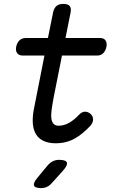

<svg xmlns="http://www.w3.org/2000/svg" viewBox="-20 -725 640 985"><path d="M493 -530Q513 -530 521.5 -517.5Q530 -505 526 -485Q522 -465 510 -452.5Q498 -440 478 -440H298L255 -224Q248 -186 244.5 -159Q241 -132 244 -114.5Q247 -97 256 -88.5Q265 -80 281 -80Q309 -80 335.5 -95.5Q362 -111 383 -134Q400 -152 416 -152Q432 -152 444 -141Q457 -130 457.5 -113Q458 -96 443 -79Q423 -58 403 -41.5Q383 -25 362 -13.5Q341 -2 317 4Q293 10 266 10Q229 10 203.5 -2Q178 -14 164.5 -36.5Q151 -59 148.5 -90.5Q146 -122 153 -161L208 -440H97Q77 -440 68 -452.5Q59 -465 63 -485Q67 -505 79.5 -517.5Q92 -530 112 -530H226L252 -660Q257 -683 269.5 -694Q282 -705 305 -705Q328 -705 337.5 -694Q347 -683 342 -660L316 -530ZM172 187 224 124Q237 109 251.5 102Q266 95 283 95Q318 95 323 109Q328 123 302 152L246 214Q235 227 221 233.5Q207 240 191 240Q159 240 154.5 226.5Q150 213 172 187Z"/></svg>

Font: Maple Mono NL
Style: Italic
Weight: 400
Italic angle: -10°
Monospace: yes
Designer: subframe7536
Version: Version 7.000